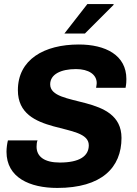

<svg xmlns="http://www.w3.org/2000/svg" viewBox="-20 -915 675 945"><path d="M297 -750H398L539 -891V-895H410ZM578 -236C578 -457 227 -383 227 -500C227 -549 279 -575 354 -575C417 -575 456 -548 456 -506C456 -504 455 -493 453 -483H598C602 -504 602 -516 602 -526C602 -644 499 -696 368 -696C197 -696 68 -622 68 -471C68 -241 417 -318 417 -200C417 -147 372 -115 274 -115C199 -115 160 -144 160 -193C160 -201 161 -218 165 -224H19C15 -209 12 -186 12 -168C12 -41 126 10 262 10C480 10 578 -90 578 -236Z"/></svg>

Font: Chivo
Style: Bold Italic
Weight: 700
Italic angle: -8°
Designer: Hector Gatti
Foundry: Omnibus-Type
Version: Version 1.003;PS 001.003;hotconv 1.0.70;makeotf.lib2.5.58329